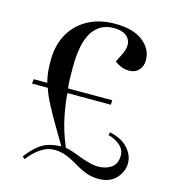

<svg xmlns="http://www.w3.org/2000/svg" viewBox="-112 -837 855 944"><g transform="rotate(15 315.5 -365.0)"><path d="M87 4Q116 -36 153.5 -63.5Q191 -91 258 -93Q237 -129 209 -176Q181 -223 156 -270Q131 -317 119 -354H39L41 -377H110Q103 -407 100.5 -429Q98 -451 98 -488Q98 -566 130.5 -623.5Q163 -681 221.5 -712.5Q280 -744 359 -744Q451 -744 500.5 -705Q550 -666 550 -610Q550 -578 531.5 -558.5Q513 -539 483 -539Q459 -539 439.5 -547.5Q420 -556 409 -566L430 -608Q455 -659 434.5 -690.5Q414 -722 357 -722Q287 -722 249.5 -664.5Q212 -607 212 -485Q212 -448 212.5 -424Q213 -400 216 -377H441L440 -354H219Q222 -306 235 -239Q248 -172 281 -92Q298 -90 320 -82Q342 -74 358 -68Q381 -59 408.5 -51.5Q436 -44 459 -44Q496 -44 524 -63Q552 -82 552 -125Q552 -156 526.5 -177.5Q501 -199 467 -207L472 -222Q534 -208 565 -173Q596 -138 596 -98Q596 -55 564.5 -20.5Q533 14 475 14Q440 14 411 3Q382 -8 344 -31Q319 -46 290.5 -57Q262 -68 232 -68Q192 -68 158 -43.5Q124 -19 100 14Z"/></g></svg>

Font: Literata 72pt Medium
Style: Italic
Weight: 500
Italic angle: -2°
Designer: Latin by Veronika Burian and Jose Scaglione. Greek by Irene Vlachou. Cyrillic by Vera Evstafieva
Foundry: TypeTogether
Version: Version 3.002